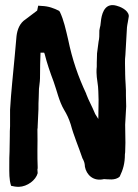

<svg xmlns="http://www.w3.org/2000/svg" viewBox="-20 -713 535 744"><path d="M16 -73C16 -44 15 -17 23 7C33 9 40 11 53 11C86 10 119 -15 126 -42L125 -56C125 -58 126 -59 126 -61V-66C125 -89 125 -104 125 -129C126 -157 125 -181 125 -212C126 -216 126 -220 126 -224C127 -245 128 -268 129 -290V-291C129 -306 129 -319 130 -334L131 -369C131 -374 135 -396 135 -410C135 -450 136 -482 137 -509H151C151 -508 152 -506 153 -504C162 -468 174 -433 188 -396C200 -363 209 -320 228 -288C239 -270 247 -253 254 -231C266 -186 285 -143 299 -101V-100L300 -99C306 -87 308 -82 309 -69V-67C315 -36 341 -9 383 -19C396 -19 427 -12 444 -29C457 -56 464 -80 464 -115L465 -123L466 -160L465 -230L469 -301L468 -342C469 -369 465 -404 465 -427V-431C465 -455 463 -480 466 -501V-502L472 -607C473 -618 477 -633 479 -649V-653C476 -675 444 -688 431 -691C391 -702 377 -670 372 -639L369 -614C368 -609 366 -603 365 -595V-593C365 -576 365 -564 362 -552L356 -506V-505C355 -491 356 -480 355 -471V-455C354 -448 354 -440 354 -432C354 -409 361 -383 361 -359C361 -347 362 -336 362 -326C362 -302 361 -277 361 -252C357 -259 353 -265 349 -271C334 -307 325 -320 314 -349V-350C283 -416 260 -482 244 -560C235 -598 227 -636 212 -667L209 -671C189 -681 169 -689 141 -690L128 -691L124 -672C109 -661 94 -649 79 -638C57 -624 47 -599 44 -573L37 -495C31 -427 23 -359 19 -288V-224C18 -212 18 -197 18 -185C18 -163 17 -145 17 -125C16 -110 16 -93 16 -73Z"/></svg>

Font: Vapor
Style: ExBd
Weight: 800
Foundry: Cannot Into Space Fonts
Version: Version 0.179